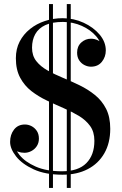

<svg xmlns="http://www.w3.org/2000/svg" viewBox="-20 -850 606 950"><path d="M289 14.5Q204.5 14.5 146.8 -12Q89 -38.5 59.5 -76.2Q30 -114 30 -148Q30 -184 49.5 -209Q69 -234 103.5 -234Q120 -234 135.8 -226Q151.5 -218 162 -202.5Q172.5 -187 172.5 -164Q172.5 -143 162.2 -127.2Q152 -111.5 135.5 -102.8Q119 -94 101 -94Q84 -94 67.8 -99.8Q51.5 -105.5 41.2 -117.5Q31 -129.5 31 -148L50 -146.5Q50 -116 77 -82.5Q104 -49 156.5 -25.8Q209 -2.5 286.5 -2.5Q367.5 -2.5 407.2 -42.8Q447 -83 447 -153.5Q447 -197.5 425.8 -226.8Q404.5 -256 370 -276.8Q335.5 -297.5 294.2 -315.2Q253 -333 211.5 -352.8Q170 -372.5 135.5 -399.2Q101 -426 79.8 -465.5Q58.5 -505 58.5 -562Q58.5 -608 77.2 -644.2Q96 -680.5 128.5 -706.5Q161 -732.5 202.5 -746.2Q244 -760 290 -760Q345 -760 393.8 -737.5Q442.5 -715 473 -678.8Q503.5 -642.5 503.5 -600.5Q503.5 -568.5 484 -544.2Q464.5 -520 430 -520Q414 -520 398 -528Q382 -536 371.8 -551.5Q361.5 -567 361.5 -589.5Q361.5 -621 382.2 -639.8Q403 -658.5 430.5 -658.5Q448 -658.5 464.5 -650.5Q481 -642.5 491.8 -629.2Q502.5 -616 502.5 -600.5H483.5Q483.5 -638 456.2 -670Q429 -702 385.2 -721.8Q341.5 -741.5 291.5 -741.5Q238 -741.5 204.2 -725.8Q170.5 -710 154.5 -681.2Q138.5 -652.5 138.5 -614Q138.5 -574.5 159.5 -547.8Q180.5 -521 214.8 -501.8Q249 -482.5 290.8 -465.2Q332.5 -448 373.8 -428Q415 -408 449.5 -380.2Q484 -352.5 504.8 -312Q525.5 -271.5 525.5 -213Q525.5 -142.5 496.2 -91.5Q467 -40.5 414 -13Q361 14.5 289 14.5ZM222.5 80V-830H242V80ZM310.5 80V-830H330V80Z"/></svg>

Font: Bodoni Moda 11pt Medium
Style: Regular
Weight: 500
Designer: Owen Earl
Foundry: indestructible type
Version: Version 2.004